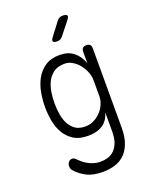

<svg xmlns="http://www.w3.org/2000/svg" viewBox="-180 -883 959 1202"><g transform="rotate(-20 300.0 -282.0)"><path d="M433 -125Q428 -105 417 -86Q406 -67 388 -53Q370 -39 343.5 -31Q317 -23 282 -23Q225 -23 188 -46.5Q151 -70 129 -107.5Q107 -145 98.5 -191.5Q90 -238 90 -284Q90 -329 98.5 -378Q107 -427 129 -467.5Q151 -508 189.5 -534Q228 -560 287 -560Q342 -560 378.5 -531.5Q415 -503 433 -452V-528Q433 -544 440.5 -552Q448 -560 465 -560Q482 -560 489.5 -552Q497 -544 497 -528V0Q497 64 480 107Q463 150 435 175Q407 200 370.5 210.5Q334 221 295 221Q227 221 186 199.5Q145 178 120 150Q111 141 108 133.5Q105 126 105 116Q105 109 107 102Q109 95 113.5 89.5Q118 84 124 80.5Q130 77 138 77Q145 77 151 80Q157 83 165 92Q173 100 186.5 111.5Q200 123 217.5 133Q235 143 256.5 149.5Q278 156 300 156Q325 156 349 149Q373 142 392 124Q411 106 422 76Q433 46 433 0ZM286 -84Q317 -84 343.5 -97Q370 -110 390 -131Q410 -152 421.5 -178.5Q433 -205 433 -231V-341Q433 -366 422 -394Q411 -422 392.5 -445Q374 -468 349.5 -483Q325 -498 297 -498Q252 -498 224 -478Q196 -458 180.5 -426.5Q165 -395 159.5 -358Q154 -321 154 -286Q154 -251 159.5 -215Q165 -179 179.5 -150Q194 -121 219.5 -102.5Q245 -84 286 -84ZM303 -645Q281 -645 276.5 -654Q272 -663 286 -681L350 -765Q357 -775 367 -780Q377 -785 389 -785Q414 -785 418 -775.5Q422 -766 407 -747L340 -663Q333 -654 324 -649.5Q315 -645 303 -645Z"/></g></svg>

Font: Maple Mono ExtraLight
Style: Regular
Weight: 275
Monospace: yes
Designer: subframe7536
Version: Version 7.000